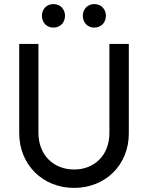

<svg xmlns="http://www.w3.org/2000/svg" viewBox="-20 -909 723 939"><path d="M241 -774C275 -774 298 -799 298 -832C298 -864 275 -889 241 -889C208 -889 185 -864 185 -832C185 -799 208 -774 241 -774ZM441 -774C475 -774 498 -799 498 -832C498 -864 475 -889 441 -889C408 -889 385 -864 385 -832C385 -799 408 -774 441 -774ZM342 10C496 10 610 -103 610 -256V-694H515V-258C515 -150 442 -80 342 -80C243 -80 168 -150 168 -259V-694H74V-257C74 -104 189 10 342 10Z"/></svg>

Font: Outfit
Style: Regular
Weight: 400
Designer: Rodrigo Fuenzalida
Foundry: fragTYPE
Version: Version 1.100;gftools[0.9.27]